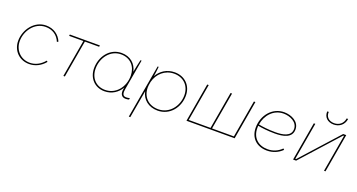

<svg xmlns="http://www.w3.org/2000/svg" viewBox="-50 -1474 4518 2427"><g transform="rotate(20 2209.5 -260.0)"><path d="M291 7C373 7 449 -31 503 -98L489 -110C436 -46 369 -11 294 -11C171 -11 83 -105 83 -227C83 -361 181 -506 332 -506C424 -506 494 -459 528 -376L545 -386C510 -470 433 -525 332 -525C172 -525 63 -372 63 -223C63 -92 158 7 291 7Z M647 -501H839L752 0H772L859 -501H1051L1054 -520H650Z M1589 3C1606 3 1618 1 1634 -3L1638 -24C1620 -19 1607 -17 1588 -17C1537 -17 1535 -62 1545 -118L1563 -221C1565 -230 1567 -240 1568 -249L1615 -520H1600C1586 -464 1576 -408 1565 -352C1544 -454 1463 -525 1347 -525C1186 -525 1083 -381 1083 -226C1083 -94 1171 5 1304 5C1405 5 1482 -49 1527 -126L1525 -119C1505 -36 1536 3 1589 3ZM1345 -506C1473 -506 1552 -415 1552 -293C1552 -141 1452 -14 1306 -14C1183 -14 1103 -103 1103 -228C1103 -373 1201 -506 1345 -506Z M1705 200H1725L1790 -171C1811 -67 1897 5 2019 5C2186 5 2293 -139 2293 -294C2293 -426 2201 -525 2062 -525C1955 -525 1874 -469 1828 -389C1833 -420 1841 -471 1845 -520H1831ZM2021 -14C1887 -14 1804 -105 1804 -227C1804 -238 1805 -248 1806 -259L1814 -306C1843 -421 1936 -506 2060 -506C2189 -506 2273 -417 2273 -292C2273 -147 2171 -14 2021 -14Z M3039 -19H2745L2832 -520H2812L2725 -19H2431L2518 -520H2498L2408 0H3056L3146 -520H3126Z M3491 7C3570 7 3639 -22 3694 -76L3680 -90C3629 -39 3566 -12 3494 -12C3367 -12 3281 -90 3281 -220C3281 -230 3281 -241 3282 -251C3336 -240 3416 -230 3513 -230C3621 -230 3741 -252 3741 -367C3741 -472 3632 -524 3534 -524C3374 -524 3260 -384 3260 -220C3260 -79 3353 7 3491 7ZM3285 -269C3304 -396 3397 -505 3532 -505C3619 -505 3722 -460 3722 -366C3722 -264 3606 -248 3513 -248C3415 -248 3334 -259 3285 -269Z M3842 0H3883L4334 -501H4345L4258 0H4278L4368 -520H4327L3876 -19H3865L3952 -520H3932ZM4171 -591C4246 -591 4309 -637 4321 -720H4301C4291 -649 4237 -609 4172 -609C4097 -609 4054 -657 4060 -720H4040C4034 -646 4087 -591 4171 -591Z"/></g></svg>

Font: Fixel Display Thin
Style: Italic
Weight: 100
Italic angle: -10°
Designer: AlfaBravo + MacPaw
Foundry: Kyrylo Tkachov, Marchela Mozhyna, Serhii Makarenko, Maria Weinstein, Zakhar Kryvoshyya
Version: Version 1.210;Glyphs 3.2 (3217)